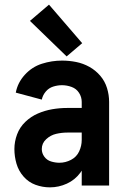

<svg xmlns="http://www.w3.org/2000/svg" viewBox="-20 -799 540 827"><path d="M195 8Q163 8 133 -3Q103 -14 81.5 -38.5Q60 -63 51 -94Q42 -125 42 -157Q42 -189 53.5 -220Q65 -251 89 -274Q113 -297 143 -310Q173 -323 205 -328.5Q237 -334 270 -334H332V-360Q332 -381 320.5 -399Q309 -417 288.5 -424.5Q268 -432 247 -432Q228 -432 209 -426Q190 -420 177 -404.5Q164 -389 160 -370L48 -400Q56 -443 87 -477Q118 -511 160.5 -524.5Q203 -538 247 -538Q278 -538 308 -532Q338 -526 365 -511Q392 -496 412 -472.5Q432 -449 441 -419.5Q450 -390 450 -360V0H332V-64L326 -55Q303 -24 268 -8Q233 8 195 8ZM236 -98Q262 -98 286 -110.5Q310 -123 321 -147Q332 -171 332 -196V-228H270Q246 -228 222 -222.5Q198 -217 179 -199.5Q160 -182 160 -157Q160 -139 171 -124Q182 -109 200 -103.5Q218 -98 236 -98ZM267 -556 109 -709 191 -779 334 -613Z"/></svg>

Font: Iosevka SS01
Style: Bold
Weight: 700
Monospace: yes
Designer: Belleve Invis
Foundry: Belleve Invis
Version: 2.3.3; ttfautohint (v1.8.3)